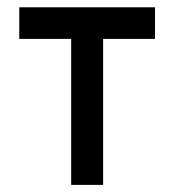

<svg xmlns="http://www.w3.org/2000/svg" viewBox="-20 -520 490 540"><path d="M416 -499.5V-410.6H270V0H180.2V-410.6H34.2V-499.5Z"/></svg>

Font: Anka/Coder Narrow
Style: Bold
Weight: 700
Width: 3
Monospace: yes
Version: Version 001.100